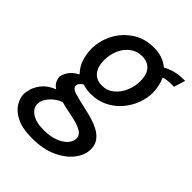

<svg xmlns="http://www.w3.org/2000/svg" viewBox="-259 -603 957 957"><g transform="rotate(45 219.5 -125.0)"><path d="M144 250Q74 250 33.5 229.5Q-7 209 -24.5 179.5Q-42 150 -42 123Q-42 106 -34 81.5Q-26 57 -5 32.5Q16 8 56 -8Q37 -20 30 -36Q23 -52 23 -62Q23 -77 37.5 -101Q52 -125 86 -143Q58 -172 47.5 -207Q37 -242 37 -274Q37 -331 63.5 -382.5Q90 -434 139 -467Q188 -500 255 -500Q317 -500 359 -464Q379 -476 407 -484Q435 -492 467 -492H481L462 -432H435Q430 -432 416.5 -430.5Q403 -429 390 -425Q400 -403 404.5 -379.5Q409 -356 409 -337Q409 -297 394 -257.5Q379 -218 350.5 -185Q322 -152 282 -132.5Q242 -113 193 -113Q177 -113 162.5 -115.5Q148 -118 135 -122Q125 -115 118.5 -107Q112 -99 112 -89Q112 -72 140 -63Q168 -54 232 -40Q255 -35 282 -27Q309 -19 333.5 -6Q358 7 374 28.5Q390 50 390 81Q390 122 360 161Q330 200 275 225Q220 250 144 250ZM156 180Q200 180 233 167.5Q266 155 283.5 135.5Q301 116 301 95Q301 72 282 59.5Q263 47 234.5 39.5Q206 32 176.5 26.5Q147 21 125 14Q92 25 66.5 53Q41 81 41 110Q41 139 70.5 159.5Q100 180 156 180ZM203 -182Q240 -182 267 -204Q294 -226 309 -261Q324 -296 324 -334Q324 -380 302.5 -404Q281 -428 243 -428Q206 -428 178.5 -407Q151 -386 136.5 -352.5Q122 -319 122 -280Q122 -233 143.5 -207.5Q165 -182 203 -182Z"/></g></svg>

Font: Cabin VF Beta
Style: Italic
Weight: 400
Italic angle: -7°
Designer: Pablo Impallari
Foundry: Pablo Impallari. http://www.impallari.com Igino Marini. http://www.ikern.com
Version: Version 2.300